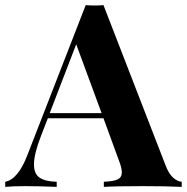

<svg xmlns="http://www.w3.org/2000/svg" viewBox="-36 -730 729 750"><path d="M673.8 -20V0Q614.3 -2.9 522 -2.9Q419.4 -2.9 369.6 0V-20Q407.2 -21.5 423.6 -29.3Q439.9 -37.1 439.9 -56.6Q439.9 -74.2 428.2 -104L368.2 -268.1H150.9L124 -198.7Q96.7 -128.4 96.7 -87.9Q96.7 -50.8 118.9 -35.9Q141.1 -21 185.5 -20V0Q117.2 -2.9 61 -2.9Q14.2 -2.9 -15.6 0V-20Q34.7 -29.3 71.3 -125L298.8 -710Q314.9 -708.5 333.5 -708.5Q352.1 -708.5 368.2 -710L610.8 -84Q623.5 -50.8 640.4 -35.9Q657.2 -21 673.8 -20ZM261.7 -557.1 158.2 -288.1H360.8Z"/></svg>

Font: TypoPRO Playfair Display
Style: Bold
Weight: 700
Designer: Claus Eggers Sørensen
Foundry: Claus Eggers Sørensen
Version: Version 1.004;PS 001.004;hotconv 1.0.70;makeotf.lib2.5.58329